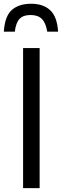

<svg xmlns="http://www.w3.org/2000/svg" viewBox="-27 -978 322 998"><path d="M93 0V-728H179V0ZM-7 -813.5Q-2 -894 34.5 -926.2Q71 -958.5 135 -958.5Q197.5 -958.5 233.8 -925Q270 -891.5 275 -813.5H218.5Q211 -859.5 190.5 -879.8Q170 -900 131.5 -900Q93.5 -900 74.5 -879.8Q55.5 -859.5 50 -813.5Z"/></svg>

Font: Mooli
Style: Regular
Weight: 400
Designer: Vernon Adams
Foundry: Vernon Adams
Version: Version 1.000; ttfautohint (v1.8.4.7-5d5b);gftools[0.9.33]